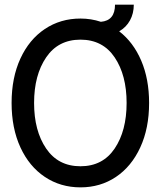

<svg xmlns="http://www.w3.org/2000/svg" viewBox="-20 -794 693 828"><path d="M623 -350Q623 -241 585 -158.5Q547 -76 480 -31Q413 14 327 14Q241 14 173.5 -31Q106 -76 68 -158.5Q30 -241 30 -350Q30 -459 68 -541.5Q106 -624 173.5 -669Q241 -714 327 -714Q373 -714 415 -700Q476 -705 476 -774H557Q557 -736 540.5 -706Q524 -676 494 -659Q555 -612 589 -532.5Q623 -453 623 -350ZM526 -350Q526 -470 474.5 -546.5Q423 -623 327 -623Q231 -623 179 -546.5Q127 -470 127 -350Q127 -230 179 -153.5Q231 -77 327 -77Q423 -77 474.5 -153.5Q526 -230 526 -350Z"/></svg>

Font: Cabin Condensed
Style: Regular
Weight: 400
Width: 3
Version: Version 2.001